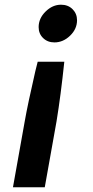

<svg xmlns="http://www.w3.org/2000/svg" viewBox="-20 -593 396 815"><path d="M144 -478Q144 -515 173.5 -544Q203 -573 239 -573Q269 -573 288 -554Q307 -535 307 -507Q307 -470 277.5 -441.5Q248 -413 211 -413Q182 -413 163 -431.5Q144 -450 144 -478ZM85 -78Q98 -152 130 -291Q133 -301 140 -331H253Q238 -188 220 -78L170 202H35Z"/></svg>

Font: Open Sauce One
Style: Bold Italic
Weight: 700
Italic angle: -10°
Designer: Alfredo Marco Pradil
Foundry: Creative Sauce Fz LLC
Version: Version 1.477